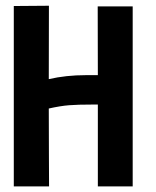

<svg xmlns="http://www.w3.org/2000/svg" viewBox="-20 -666 558 686"><path d="M154.8 -645.5 154.3 -383.3Q216.3 -397.5 287.1 -397.5H329.6Q329.6 -472.7 329.3 -541.3Q329.1 -609.9 329.1 -643.1H454.1V0H329.6V-292.5H314Q257.3 -292.5 226.6 -290Q195.8 -287.6 154.3 -278.3Q154.3 -182.6 154.8 -108.9Q155.3 -35.2 155.3 0H29.3V-644.5Z"/></svg>

Font: Fantasque Sans Mono
Style: Bold
Weight: 700
Monospace: yes
Designer: Jany Belluz
Version: Version 1.8.0 ; ttfautohint (v1.8.2)